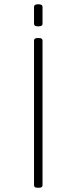

<svg xmlns="http://www.w3.org/2000/svg" viewBox="-20 -881 360 903"><path d="M156 2Q140 2 140 -10V-690Q140 -702 156 -702H164Q180 -702 180 -690V-10Q180 2 164 2ZM160 -757Q140 -757 140 -769V-849Q140 -861 160 -861Q180 -861 180 -849V-769Q180 -757 160 -757Z"/></svg>

Font: Asap Expanded Thin
Style: Regular
Weight: 100
Width: 7
Designer: Pablo Cosgaya
Foundry: Omnibus-Type
Version: Version 3.001; ttfautohint (v1.8.4.7-5d5b)